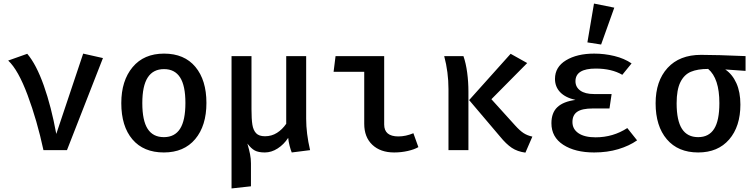

<svg xmlns="http://www.w3.org/2000/svg" viewBox="-20 -843 4240 1078"><path d="M26 -503 133 -541Q184 -481 226 -362.5Q268 -244 296 -91L447 -542L558 -517L356 0H224Q188 -167 135 -309Q82 -451 26 -503Z M1139 -265Q1139 -137 1076 -62Q1013 13 900 13Q786 13 723.5 -60.5Q661 -134 661 -264Q661 -390 724.5 -466Q788 -542 901 -542Q1015 -542 1077 -467.5Q1139 -393 1139 -265ZM779 -264Q779 -166 809 -119.5Q839 -73 900 -73Q961 -73 991 -120Q1021 -167 1021 -265Q1021 -362 991 -408.5Q961 -455 901 -455Q840 -455 809.5 -408Q779 -361 779 -264Z M1699 -176Q1699 -94 1721 0L1618 13Q1612 -1 1606 -24.5Q1600 -48 1598 -69Q1574 -32 1539 -9.5Q1504 13 1467 13Q1431 13 1410.5 2Q1390 -9 1369 -37Q1379 -2 1384 23Q1389 48 1389 74V203L1280 215V-528H1392V-230Q1392 -174 1397 -143Q1402 -112 1418 -95Q1434 -78 1468 -78Q1505 -78 1535 -97Q1565 -116 1587 -148V-528H1699Z M1853 -440 1864 -528H2137V-144Q2137 -77 2217 -77Q2258 -77 2301 -95L2329 -17Q2307 -4 2270 4.5Q2233 13 2193 13Q2116 13 2070.5 -30Q2025 -73 2025 -148V-440Z M2940 -489 2739 -286 2872 -139Q2899 -109 2920 -95.5Q2941 -82 2969 -76L2930 14Q2885 8 2853.5 -13Q2822 -34 2787 -77L2614 -281L2847 -541ZM2610 -329V0H2498V-343Q2498 -438 2474 -528H2582Q2596 -488 2603 -435.5Q2610 -383 2610 -329Z M3308 -234Q3248 -234 3221 -215.5Q3194 -197 3194 -158Q3194 -118 3228 -95Q3262 -72 3324 -72Q3422 -72 3502 -124L3557 -55Q3513 -24 3451.5 -5.5Q3390 13 3316 13Q3209 13 3142.5 -30Q3076 -73 3076 -151Q3076 -210 3109.5 -241.5Q3143 -273 3211 -282Q3154 -295 3125 -325.5Q3096 -356 3096 -400Q3096 -467 3158 -504.5Q3220 -542 3316 -542Q3374 -542 3429.5 -528.5Q3485 -515 3526 -487L3474 -423Q3414 -458 3325 -458Q3211 -458 3211 -387Q3211 -354 3238 -334.5Q3265 -315 3315 -315H3414L3402 -234ZM3429 -800 3355 -593 3278 -605 3315 -823Z M4166 -445 4052 -453Q4092 -426 4114.5 -376Q4137 -326 4137 -256Q4137 -133 4074 -60Q4011 13 3900 13Q3787 13 3724 -61Q3661 -135 3661 -263Q3661 -388 3728 -461.5Q3795 -535 3916 -535Q4003 -535 4166 -528ZM4019 -264Q4019 -403 3956 -456Q3897 -456 3859 -440Q3821 -424 3800 -381.5Q3779 -339 3779 -263Q3779 -166 3809 -119.5Q3839 -73 3900 -73Q3960 -73 3989.5 -119.5Q4019 -166 4019 -264Z"/></svg>

Font: Fira Mono Medium
Style: Regular
Weight: 500
Designer: Carrois Corporate & Edenspiekermann AG
Foundry: Carrois Corporate GbR & Edenspiekermann AG
Version: Version 3.206